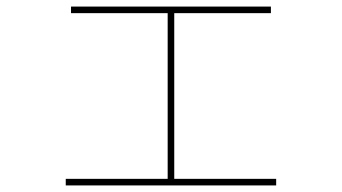

<svg xmlns="http://www.w3.org/2000/svg" viewBox="-20 -572 1040 584"><path d="M180 -28H490V-532H196V-552H804V-532H510V-28H820V-8H180Z"/></svg>

Font: Enso Thin
Style: Regular
Weight: 100
Designer: Coji Morishita
Foundry: UNDERFOREST DESIGN
Version: Version 1.000